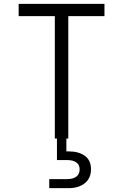

<svg xmlns="http://www.w3.org/2000/svg" viewBox="-20 -720 640 998"><path d="M265 0V-636H77V-700H523V-636H335V0ZM236 258V211H329Q360 211 377 198Q394 185 394 160Q394 137 377 124.5Q360 112 329 112H276V-7H325V67H338Q389 67 421 90Q453 113 453 160Q453 206 421 232Q389 258 336 258Z"/></svg>

Font: DM Mono Light
Style: Regular
Weight: 300
Designer: Colophon Foundry
Foundry: Colophon Foundry
Version: Version 1.000; ttfautohint (v1.8.2.53-6de2)